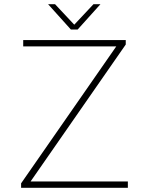

<svg xmlns="http://www.w3.org/2000/svg" viewBox="-20 -890 706 910"><path d="M125 -30H586V0H80V-21L531 -670H90V-700H576V-679ZM456 -870 348 -750H316L208 -870H241L332 -773L423 -870Z"/></svg>

Font: Fivo Sans Thin
Style: Regular
Weight: 250
Foundry: Alexander Slobzheninov
Version: 1.0